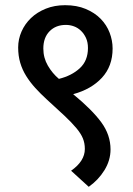

<svg xmlns="http://www.w3.org/2000/svg" viewBox="-20 -662 514 740"><path d="M319 -477Q319 -499 311.5 -515.5Q304 -532 292 -543.5Q280 -555 265 -560.5Q250 -566 234 -566Q195 -566 171 -541.5Q147 -517 147 -475Q147 -439 164.5 -409Q182 -379 207 -358Q256 -370 287.5 -399Q319 -428 319 -477ZM406 -86Q406 -44 382.5 -6Q359 32 322 58L254 -4Q307 -41 307 -88Q307 -110 299.5 -128.5Q292 -147 274.5 -168Q257 -189 229 -215.5Q201 -242 160 -279Q136 -301 116 -323Q96 -345 81 -369Q66 -393 58 -420Q50 -447 50 -479Q50 -511 63 -540.5Q76 -570 99.5 -592.5Q123 -615 156.5 -628.5Q190 -642 231 -642Q276 -642 310.5 -627.5Q345 -613 368 -589.5Q391 -566 402.5 -536Q414 -506 414 -475Q414 -407 373 -362.5Q332 -318 262 -299Q335 -239 370.5 -190.5Q406 -142 406 -86Z"/></svg>

Font: Mukta Medium
Style: Regular
Weight: 500
Designer: Girish Dalvi and Yashodeep Gholap
Foundry: Ek Type
Version: Version 2.538;PS 1.002;hotconv 16.6.51;makeotf.lib2.5.65220;